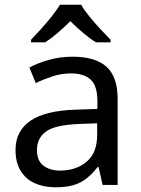

<svg xmlns="http://www.w3.org/2000/svg" viewBox="-20 -786 601 816"><path d="M288 -545Q386 -545 433 -502Q480 -459 480 -365V0H416L399 -76H395Q372 -47 347.5 -27.5Q323 -8 291.5 1Q260 10 215 10Q167 10 128.5 -7Q90 -24 68 -59.5Q46 -95 46 -149Q46 -229 109 -272.5Q172 -316 303 -320L394 -323V-355Q394 -422 365 -448Q336 -474 283 -474Q241 -474 203 -461.5Q165 -449 132 -433L105 -499Q140 -518 188 -531.5Q236 -545 288 -545ZM314 -259Q214 -255 175.5 -227Q137 -199 137 -148Q137 -103 164.5 -82Q192 -61 235 -61Q303 -61 348 -98.5Q393 -136 393 -214V-262ZM325 -766Q337 -744 359.5 -716.5Q382 -689 406.5 -662.5Q431 -636 450 -617V-606H388Q362 -622 334 -645.5Q306 -669 279 -696Q252 -669 225 -646Q198 -623 172 -606H112V-617Q131 -637 154.5 -663Q178 -689 200 -716.5Q222 -744 235 -766Z"/></svg>

Font: Noto Sans Armenian
Style: Regular
Weight: 400
Designer: Monotype Design Team
Foundry: Monotype Imaging Inc.
Version: Version 2.007